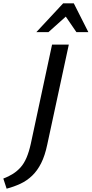

<svg xmlns="http://www.w3.org/2000/svg" viewBox="-95 -927 553 1158"><path d="M91 -61 219 -658H320L190 -55Q176 12 153 57.5Q130 103 98.5 133Q67 163 28.5 181Q-10 199 -55 211L-75 150Q-43 138 -17 121.5Q9 105 29.5 82Q50 59 65 24Q80 -11 91 -61ZM124 -733 286 -907H350L322 -845L197 -733ZM366 -733 290 -844 286 -907H350L438 -733Z"/></svg>

Font: Ysabeau Infant SemiBold
Style: Italic
Weight: 600
Italic angle: -12°
Designer: Christian Thalmann (Catharsis Fonts)
Version: Version 2.002; featfreeze: ss01,ss02,lnum